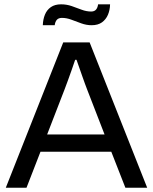

<svg xmlns="http://www.w3.org/2000/svg" viewBox="-20 -886 722 906"><path d="M7.3 0 278.4 -686H402.9L674.6 0H571.7L505.2 -169.9H171L105 0ZM202.4 -251.4H473.4L390.1 -466.4Q386.6 -475.4 380.8 -491.2Q375.1 -506.9 368.2 -526.5Q361.3 -546.2 354.1 -566.6Q347 -586.9 341.1 -603.8H334.7Q328.2 -584.2 319 -558.2Q309.8 -532.2 300.9 -507.6Q292 -483 285.6 -466.4ZM182 -767Q182.9 -794.4 192 -816.8Q201 -839.2 220 -852.4Q238.9 -865.6 268.2 -865.6Q294.2 -865.6 318.1 -857.4Q342 -849.1 364.9 -840.3Q387.8 -831.6 409.9 -831.6Q425.3 -831.6 433.1 -840.7Q440.9 -849.8 442.9 -865.6H499.4Q498.9 -838.8 489.4 -816.4Q479.9 -794.1 461.1 -780.5Q442.2 -767 412.3 -767Q387.8 -767 363.6 -775.8Q339.5 -784.6 316.8 -793.1Q294.2 -801.6 272.1 -801.6Q256.3 -801.6 248.2 -792.5Q240.2 -783.4 238.2 -767Z"/></svg>

Font: Archivo SemiBold
Style: Regular
Weight: 600
Designer: Hector Gatti
Foundry: Omnibus-Type
Version: Version 2.001